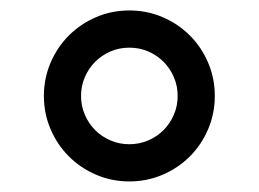

<svg xmlns="http://www.w3.org/2000/svg" viewBox="-20 -753 495 367"><path d="M227.3 -406.2Q193.5 -406.2 163.7 -419Q133.9 -431.8 111.7 -454Q89.5 -476.2 76.7 -506Q63.9 -535.9 63.9 -569.6Q63.9 -603.3 76.7 -633.2Q89.5 -663 111.7 -685.2Q133.9 -707.4 163.7 -720.2Q193.5 -733 227.3 -733Q261 -733 290.8 -720.2Q320.7 -707.4 342.9 -685.2Q365.1 -663 377.8 -633.2Q390.6 -603.3 390.6 -569.6Q390.6 -535.9 377.8 -506Q365.1 -476.2 342.9 -454Q320.7 -431.8 290.8 -419Q261 -406.2 227.3 -406.2ZM227.3 -477.3Q246.4 -477.3 263.3 -484.6Q280.2 -491.8 292.6 -504.3Q305 -516.7 312.3 -533.6Q319.6 -550.4 319.6 -569.6Q319.6 -588.8 312.3 -605.6Q305 -622.5 292.6 -634.9Q280.2 -647.4 263.3 -654.7Q246.4 -661.9 227.3 -661.9Q208.1 -661.9 191.2 -654.7Q174.4 -647.4 161.9 -634.9Q149.5 -622.5 142.2 -605.6Q134.9 -588.8 134.9 -569.6Q134.9 -550.4 142.2 -533.6Q149.5 -516.7 161.9 -504.3Q174.4 -491.8 191.2 -484.6Q208.1 -477.3 227.3 -477.3Z"/></svg>

Font: Interop
Style: Regular
Weight: 400
Designer: Rasmus Andersson, Google, Jang Haemin
Foundry: jhaemin
Version: Version 1.008